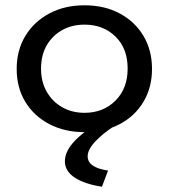

<svg xmlns="http://www.w3.org/2000/svg" viewBox="-20 -490 640 725"><path d="M299 9Q224 9 166 -21.5Q108 -52 75.5 -105.5Q43 -159 43 -230Q43 -300 75.5 -354Q108 -408 166 -439Q224 -470 299 -470Q375 -470 432.5 -439Q490 -408 522 -354Q554 -300 554 -230Q554 -160 522 -106Q490 -52 432.5 -21.5Q375 9 299 9ZM299 -64Q370 -64 416 -110Q462 -156 462 -231Q462 -307 416 -352Q370 -397 299 -397Q252 -397 215 -376.5Q178 -356 156.5 -319Q135 -282 135 -231Q135 -181 156.5 -143.5Q178 -106 215 -85Q252 -64 299 -64ZM388 154 365 215Q299 205 262 180.5Q225 156 225 119Q225 80 264.5 39.5Q304 -1 375 -37L413 -15Q368 14 339.5 44.5Q311 75 311 100Q311 143 388 154Z"/></svg>

Font: Inconsolata Expanded Medium
Style: Regular
Weight: 500
Width: 7
Monospace: yes
Designer: Raph Levien, Cyreal, Brenton Simpson
Foundry: Raph Levien, Cyreal, Google
Version: Version 3.001; ttfautohint (v1.8.2.53-6de2)